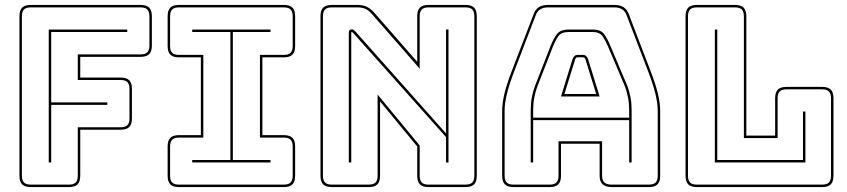

<svg xmlns="http://www.w3.org/2000/svg" viewBox="-20 -750 3441 780"><path d="M105 10Q81 10 70 -1Q59 -12 59 -36V-684Q59 -708 70 -719Q81 -730 105 -730H551Q575 -730 586 -719Q597 -708 597 -684V-565Q597 -541 586 -530Q575 -519 551 -519H306V-435H470Q494 -435 505 -424Q516 -413 516 -389V-269Q516 -245 505 -234Q494 -223 470 -223H306V-36Q306 -12 295 -1Q284 10 260 10ZM260 0Q279 0 287.5 -8.5Q296 -17 296 -36V-233H470Q489 -233 497.5 -241.5Q506 -250 506 -269V-389Q506 -408 497.5 -416.5Q489 -425 470 -425H296V-529H551Q570 -529 578.5 -537.5Q587 -546 587 -565V-684Q587 -703 578.5 -711.5Q570 -720 551 -720H105Q86 -720 77.5 -711.5Q69 -703 69 -684V-36Q69 -17 77.5 -8.5Q86 0 105 0ZM178 -90V-630H497V-620H188V-334H416V-324H188V-90Z M707 10Q683 10 672 -1Q661 -12 661 -36V-155Q661 -179 672 -190Q683 -201 707 -201H796V-517H707Q683 -517 672 -528Q661 -539 661 -563V-684Q661 -708 672 -719Q683 -730 707 -730H1133Q1157 -730 1168 -719Q1179 -708 1179 -684V-563Q1179 -539 1168 -528Q1157 -517 1133 -517H1046V-201H1133Q1157 -201 1168 -190Q1179 -179 1179 -155V-36Q1179 -12 1168 -1Q1157 10 1133 10ZM707 0H1133Q1152 0 1160.5 -8.5Q1169 -17 1169 -36V-155Q1169 -174 1160.5 -182.5Q1152 -191 1133 -191H1036V-527H1133Q1152 -527 1160.5 -535.5Q1169 -544 1169 -563V-684Q1169 -703 1160.5 -711.5Q1152 -720 1133 -720H707Q688 -720 679.5 -711.5Q671 -703 671 -684V-563Q671 -544 679.5 -535.5Q688 -527 707 -527H806V-191H707Q688 -191 679.5 -182.5Q671 -174 671 -155V-36Q671 -17 679.5 -8.5Q688 0 707 0ZM1079 -90H761V-100H916V-620H761V-630H1079V-620H926V-100H1079Z M1424 -622 1792 -208V-630H1802V-90H1792V-193L1414 -617Q1413 -618 1411.5 -619Q1410 -620 1409 -620Q1408 -620 1407.5 -619Q1407 -618 1407 -617V-90H1397V-619Q1397 -625 1401 -628Q1405 -631 1409 -631Q1413 -631 1416 -629Q1419 -627 1424 -622ZM1478 0Q1497 0 1505.5 -8.5Q1514 -17 1514 -36V-366L1685 -159V-36Q1685 -17 1693.5 -8.5Q1702 0 1721 0H1871Q1890 0 1898.5 -8.5Q1907 -17 1907 -36V-684Q1907 -703 1898.5 -711.5Q1890 -720 1871 -720H1721Q1702 -720 1693.5 -711.5Q1685 -703 1685 -684V-471L1491 -693Q1478 -708 1464.5 -714Q1451 -720 1432 -720H1328Q1309 -720 1300.5 -711.5Q1292 -703 1292 -684V-36Q1292 -17 1300.5 -8.5Q1309 0 1328 0ZM1478 10H1328Q1304 10 1293 -1Q1282 -12 1282 -36V-684Q1282 -708 1293 -719Q1304 -730 1328 -730H1432Q1454 -730 1469 -723Q1484 -716 1499 -700L1675 -499V-684Q1675 -708 1686 -719Q1697 -730 1721 -730H1871Q1895 -730 1906 -719Q1917 -708 1917 -684V-36Q1917 -12 1906 -1Q1895 10 1871 10H1721Q1697 10 1686 -1Q1675 -12 1675 -36V-155L1524 -338V-36Q1524 -12 1513 -1Q1502 10 1478 10Z M2146 -303V-272H2536V-303Q2536 -330 2531.5 -353Q2527 -376 2520 -396L2451 -559Q2440 -585 2428 -602.5Q2416 -620 2388 -620H2290Q2260 -620 2248 -602.5Q2236 -585 2226 -560L2162 -396Q2155 -376 2150.5 -353Q2146 -330 2146 -303ZM2306 -510Q2310 -519 2314.5 -523Q2319 -527 2325 -527H2350Q2356 -527 2360.5 -523Q2365 -519 2369 -510L2416 -358H2259ZM2359 -507 2360 -506Q2358 -510 2356 -513.5Q2354 -517 2350 -517H2325Q2321 -517 2319 -513.5Q2317 -510 2315 -506L2316 -507L2273 -368H2402ZM2536 -90V-262H2146V-90H2136V-303Q2136 -331 2140.5 -354.5Q2145 -378 2153 -400L2217 -564Q2228 -592 2242 -611Q2256 -630 2290 -630H2388Q2421 -630 2434.5 -611Q2448 -592 2460 -563L2529 -400Q2537 -378 2541.5 -354.5Q2546 -331 2546 -303V-90ZM2249 -36V-176H2426V-36Q2426 -17 2435.5 -8.5Q2445 0 2465 0H2616Q2635 0 2643.5 -8.5Q2652 -17 2652 -36V-300Q2652 -330 2642.5 -369Q2633 -408 2613 -460L2526 -687Q2520 -704 2507.5 -712Q2495 -720 2476 -720H2207Q2187 -720 2174.5 -712Q2162 -704 2156 -687L2069 -460Q2049 -408 2039.5 -369Q2030 -330 2030 -300V-36Q2030 -17 2038.5 -8.5Q2047 0 2066 0H2213Q2232 0 2240.5 -8.5Q2249 -17 2249 -36ZM2066 10Q2042 10 2031 -1Q2020 -12 2020 -36V-300Q2020 -331 2029.5 -370.5Q2039 -410 2060 -464L2147 -690Q2154 -711 2168.5 -720.5Q2183 -730 2207 -730H2476Q2499 -730 2513.5 -720.5Q2528 -711 2535 -691L2622 -464Q2643 -410 2652.5 -370.5Q2662 -331 2662 -300V-36Q2662 -12 2651 -1Q2640 10 2616 10H2465Q2440 10 2428 -1.5Q2416 -13 2416 -36V-166H2259V-36Q2259 -12 2248 -1Q2237 10 2213 10Z M2811 10Q2787 10 2776 -1Q2765 -12 2765 -36V-684Q2765 -708 2776 -719Q2787 -730 2811 -730H2966Q2990 -730 3001 -719Q3012 -708 3012 -684V-199H3129V-351Q3129 -375 3140 -386Q3151 -397 3175 -397H3320Q3344 -397 3355 -386Q3366 -375 3366 -351V-36Q3366 -12 3355 -1Q3344 10 3320 10ZM3320 0Q3339 0 3347.5 -8.5Q3356 -17 3356 -36V-351Q3356 -370 3347.5 -378.5Q3339 -387 3320 -387H3175Q3156 -387 3147.5 -378.5Q3139 -370 3139 -351V-189H3002V-684Q3002 -703 2993.5 -711.5Q2985 -720 2966 -720H2811Q2792 -720 2783.5 -711.5Q2775 -703 2775 -684V-36Q2775 -17 2783.5 -8.5Q2792 0 2811 0ZM2884 -90V-630H2894V-100H3242V-297H3252V-90Z"/></svg>

Font: Bungee Outline
Style: Regular
Weight: 400
Designer: David Jonathan Ross
Foundry: David Jonathan Ross
Version: Version 1.001;PS 1.0;hotconv 1.0.72;makeotf.lib2.5.5900